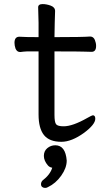

<svg xmlns="http://www.w3.org/2000/svg" viewBox="-20 -671 540 941"><path d="M281 24Q222 24 195.5 -9Q169 -42 169 -110V-419H111Q92 -418 80 -416H79Q63 -416 56 -433Q51 -448 51 -461Q51 -491 75 -491Q104 -489 169 -489V-559Q167 -615 167 -635Q167 -651 189 -651Q207 -651 227 -644Q250 -636 250 -617Q248 -565 247 -489Q384 -489 422 -492Q438 -492 445 -475Q451 -460 451 -446Q451 -417 429 -417Q409 -417 390 -418Q371 -419 247 -419V-108Q247 -72 255 -62Q263 -52 292 -52Q336 -52 408 -93Q431 -106 435 -106Q435 -106 435 -106Q447 -106 447 -89Q447 -61 392 -20Q331 24 281 24ZM215 246Q209 250 201 250Q193 250 187 245.5Q181 241 181 231.5Q181 222 188 214Q226 185 236 151Q223 149 215 140Q195 117 195 93Q195 69 212 55Q229 41 251 41Q301 41 307 116Q307 152 280 190Q253 228 215 246Z"/></svg>

Font: Moon Stars Kai HW
Style: Bold
Weight: 700
Designer: GuiWonder
Version: Version 1.101